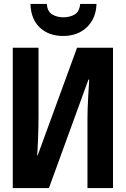

<svg xmlns="http://www.w3.org/2000/svg" viewBox="-20 -957 640 977"><path d="M471 -937H388Q384 -897 359.5 -883Q335 -869 303 -869Q269 -869 245 -884Q221 -899 218 -937H135Q137 -860 182.5 -817Q228 -774 301 -774Q376 -774 422.5 -819Q469 -864 471 -937ZM229 0 430 -552H434Q433 -536 429 -469Q425 -402 425 -347V0H555V-714H372L172 -167H169Q171 -183 173.5 -248.5Q176 -314 176 -364V-714H45V0Z"/></svg>

Font: Noto Sans Mono UI
Style: Bold
Weight: 700
Designer: Monotype Design team
Foundry: Monotype Imaging Inc.
Version: 1.000